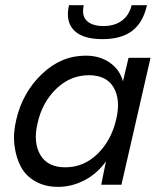

<svg xmlns="http://www.w3.org/2000/svg" viewBox="-20 -710 624 738"><path d="M374 -559.6Q296.9 -559.6 263.9 -594Q231 -628.4 245.1 -689.9H301.8Q293 -648.9 314.2 -629.4Q335.4 -609.9 377.4 -609.9Q420.9 -609.9 449 -631.1Q477.1 -652.3 485.8 -689.9H544.9Q529.8 -623 488 -591.3Q446.3 -559.6 374 -559.6ZM203.1 8.3Q153.8 8.3 116.7 -12.5Q79.6 -33.2 60.5 -68.6Q41.5 -104 35.6 -151.4Q29.8 -198.7 43 -252Q67.4 -355 141.1 -425.5Q214.8 -496.1 309.6 -496.1Q362.8 -496.1 401.4 -469.7Q439.9 -443.4 452.6 -397.5L474.1 -487.8H558.6L446.8 0H369.1L387.2 -89.8Q353.5 -42.5 304.7 -17.1Q255.9 8.3 203.1 8.3ZM231 -66.9Q302.2 -66.9 355.2 -118.9Q408.2 -170.9 426.8 -252Q444.3 -326.2 417 -373.5Q389.6 -420.9 321.8 -420.9Q250.5 -420.9 196.3 -368.7Q142.1 -316.4 124.5 -236.8Q106.9 -162.6 135 -114.7Q163.1 -66.9 231 -66.9Z"/></svg>

Font: HK Grotesk Medium Legacy Italic
Style: Regular
Weight: 500
Italic angle: -13°
Designer: Alfredo Marco Pradil
Foundry: Hanken Design Co.
Version: Version 2.022;PS 002.022;hotconv 1.0.88;makeotf.lib2.5.64775